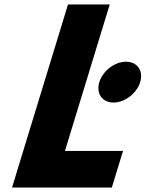

<svg xmlns="http://www.w3.org/2000/svg" viewBox="-20 -845 656 865"><path d="M547.7 -567C496.7 -567 443.1 -526 427.5 -475C412 -424 440.4 -383 491.4 -383C542.4 -383 596 -424 611.5 -475C627.1 -526 598.7 -567 547.7 -567ZM474.4 -825H286.4L34.2 0H483.8L534.3 -165H272.6Z"/></svg>

Font: Hussar
Style: BdSuprConOblThree
Weight: 700
Foundry: Cannot Into Space Fonts
Version: Version 2.00